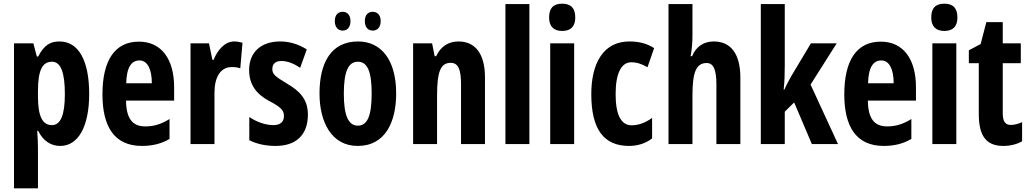

<svg xmlns="http://www.w3.org/2000/svg" viewBox="-20 -782 5584 1042"><path d="M303 -557C254 -557 220 -539 187 -475H180L161 -547H56V240H186V21C186 1 185 -30 182 -72H187C215 -16 257 10 307 10C405 10 464 -96 464 -272C464 -454 406 -557 303 -557ZM262 -447C310 -447 332 -389 332 -271C332 -158 309 -103 262 -103C210 -103 186 -151 186 -260V-287C186 -399 209 -447 262 -447Z M734 -556C603 -556 536 -454 536 -270C536 -97 599 10 750 10C807 10 856 -2 900 -28V-136C853 -107 814 -96 768 -96C698 -96 665 -140 664 -236H925V-309C925 -460 857 -556 734 -556ZM737 -454C780 -454 804 -407 804 -330H665C667 -418 694 -454 737 -454Z M1251 -557C1199 -557 1160 -509 1139 -457H1133L1114 -547H1014V0H1144V-279C1144 -364 1177 -418 1238 -418C1256 -418 1271 -416 1284 -411L1296 -550C1278 -555 1265 -557 1251 -557Z M1651 -160C1651 -244 1605 -289 1538 -328C1470 -369 1458 -380 1458 -408C1458 -435 1475 -451 1507 -451C1543 -451 1578 -435 1609 -414L1645 -514C1599 -542 1553 -557 1500 -557C1396 -557 1332 -498 1332 -402C1332 -323 1371 -272 1439 -235C1509 -199 1521 -180 1521 -153C1521 -120 1501 -103 1464 -103C1417 -103 1368 -123 1333 -147V-21C1375 0 1423 10 1476 10C1586 10 1651 -49 1651 -160Z M1797 -668C1797 -633 1816 -616 1840 -616C1864 -616 1882 -633 1882 -668C1882 -701 1864 -718 1840 -718C1816 -718 1797 -702 1797 -668ZM1960 -668C1960 -633 1978 -616 2003 -616C2027 -616 2046 -633 2046 -668C2046 -701 2027 -718 2003 -718C1979 -718 1960 -702 1960 -668ZM2130 -275C2130 -457 2049 -557 1923 -557C1776 -557 1714 -440 1714 -275C1714 -120 1779 10 1921 10C2073 10 2130 -123 2130 -275ZM1846 -273C1846 -391 1869 -447 1922 -447C1976 -447 1997 -390 1997 -275C1997 -158 1976 -100 1922 -100C1869 -100 1846 -159 1846 -273Z M2468 -557C2413 -557 2371 -529 2347 -477H2339L2325 -547H2222V0H2352V-263C2352 -393 2371 -441 2426 -441C2469 -441 2482 -401 2482 -324V0H2612V-362C2612 -489 2560 -557 2468 -557Z M2853 0V-760H2723V0Z M3031 -762C2982 -762 2960 -737 2960 -687C2960 -639 2985 -614 3031 -614C3078 -614 3102 -639 3102 -687C3102 -736 3080 -762 3031 -762ZM3096 -547H2966V0H3096Z M3394 10C3439 10 3484 -3 3519 -31V-142C3483 -116 3445 -102 3408 -102C3351 -102 3321 -158 3321 -271C3321 -384 3352 -444 3406 -444C3435 -444 3464 -435 3494 -417L3530 -521C3492 -545 3450 -557 3396 -557C3253 -557 3189 -437 3189 -271C3189 -80 3257 10 3394 10Z M3738 -591V-760H3608V0H3738V-263C3738 -385 3756 -440 3815 -440C3852 -440 3868 -404 3868 -324V0H3998V-361C3998 -487 3948 -557 3854 -557C3799 -557 3757 -529 3736 -477H3728C3735 -513 3738 -552 3738 -591Z M4239 -429V-760H4109V0H4239V-176L4290 -226L4386 0H4528L4379 -323L4521 -547H4381L4275 -370C4264 -350 4249 -324 4237 -296H4233C4238 -339 4239 -383 4239 -429Z M4760 -556C4629 -556 4562 -454 4562 -270C4562 -97 4625 10 4776 10C4833 10 4882 -2 4926 -28V-136C4879 -107 4840 -96 4794 -96C4724 -96 4691 -140 4690 -236H4951V-309C4951 -460 4883 -556 4760 -556ZM4763 -454C4806 -454 4830 -407 4830 -330H4691C4693 -418 4720 -454 4763 -454Z M5105 -762C5056 -762 5034 -737 5034 -687C5034 -639 5059 -614 5105 -614C5152 -614 5176 -639 5176 -687C5176 -736 5154 -762 5105 -762ZM5170 -547H5040V0H5170Z M5466 -104C5434 -104 5422 -125 5422 -168V-439H5520V-547H5422V-662H5333L5302 -543L5238 -509V-439H5292V-163C5292 -46 5331 10 5425 10C5464 10 5498 1 5527 -15V-119C5505 -109 5484 -104 5466 -104Z"/></svg>

Font: Noto Sans Armenian ExtraCondensed
Style: Regular
Weight: 400
Width: 2
Designer: Monotype Design Team
Foundry: Monotype Imaging Inc.
Version: Version 2.008